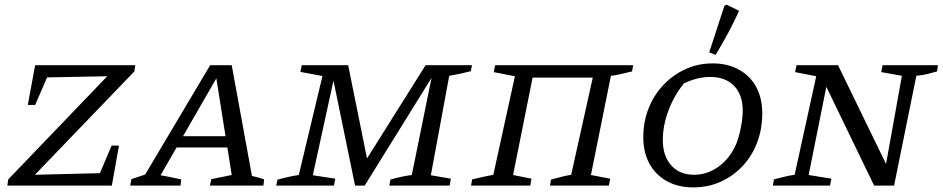

<svg xmlns="http://www.w3.org/2000/svg" viewBox="-20 -808 4104 836"><path d="M565 -497 132 -47 415 -54 466 -174H498L467 0H12L16 -27L447 -476L185 -471L133 -351H101L133 -524H569Z M1077 -42Q1091 -39 1105 -35Q1119 -31 1130 -27L1127 0H894L900 -28L989 -46L970 -166H749L679 -45Q701 -41 723.5 -36.5Q746 -32 769 -27L766 0H547L552 -28L612 -48L895 -524H989ZM777 -215H962L922 -467Z M1183 0 1188 -26Q1214 -33 1237 -38Q1260 -43 1281 -46L1384 -477L1288 -495L1294 -524H1496L1578 -118L1833 -524H2035L2030 -498Q2003 -491 1981.5 -486.5Q1960 -482 1936 -478L1856 -45L1943 -30L1938 0H1675L1680 -26Q1703 -33 1726.5 -38Q1750 -43 1773 -46L1859 -469L1568 0H1526L1432 -457L1342 -45L1440 -30L1434 0Z M2299 -470 2214 -46 2294 -30 2289 0H2031L2036 -27Q2062 -33 2084 -38Q2106 -43 2128 -47L2222 -476L2130 -494L2136 -524H2737L2732 -497Q2700 -490 2680.5 -485Q2661 -480 2640 -478L2553 -46L2637 -30L2631 0H2375L2379 -26Q2401 -32 2422 -37.5Q2443 -43 2467 -47L2561 -470Z M2998 8Q2933 8 2884 -19Q2835 -46 2808 -95Q2781 -144 2781 -210Q2781 -278 2804 -336Q2827 -394 2868.5 -438Q2910 -482 2965 -507Q3020 -532 3083 -532Q3148 -532 3197 -505Q3246 -478 3272.5 -429.5Q3299 -381 3299 -314Q3299 -246 3276.5 -187Q3254 -128 3213 -84.5Q3172 -41 3117.5 -16.5Q3063 8 2998 8ZM3002 -47Q3060 -47 3109.5 -83Q3159 -119 3186 -182Q3194 -202 3200.5 -228.5Q3207 -255 3210.5 -281Q3214 -307 3214 -325Q3214 -395 3176.5 -434Q3139 -473 3072 -473Q3017 -473 2958 -445Q2915 -392 2890.5 -326.5Q2866 -261 2866 -198Q2866 -129 2902.5 -88Q2939 -47 3002 -47ZM3096 -569 3068 -580 3134 -782 3143 -788 3198 -761Q3178 -716 3152 -667.5Q3126 -619 3096 -569Z M3823 -524H4064L4060 -497Q4038 -491 4019 -486Q4000 -481 3970 -478L3873 0H3786L3578 -430L3501 -46L3600 -30L3594 0H3345L3350 -27Q3373 -33 3395.5 -38.5Q3418 -44 3440 -47L3534 -476L3442 -494L3448 -524H3629L3838 -94L3907 -478L3817 -494Z"/></svg>

Font: Piazzolla SC
Style: Italic
Weight: 400
Italic angle: -11.3°
Designer: Juan Pablo del Peral
Foundry: Huerta Tipografica
Version: Version 1.330